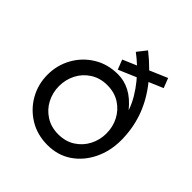

<svg xmlns="http://www.w3.org/2000/svg" viewBox="-190 -831 984 984"><g transform="rotate(45 301.5 -339.0)"><path d="M303.7 14.6Q229.5 14.6 171.9 -20.5Q114.3 -55.7 81.5 -113.8Q48.8 -171.9 48.8 -241.2Q48.8 -310.5 81.5 -369.1Q114.3 -427.7 171.9 -462.9Q229.5 -498 303.7 -498Q348.6 -498 390.6 -476.1Q432.6 -454.1 471.7 -406.2Q460 -441.4 439.9 -475.1Q419.9 -508.8 394.5 -540Q369.1 -571.3 340.8 -597.7Q312.5 -624 286.1 -643.6L325.2 -693.4Q403.3 -631.8 454.1 -564Q504.9 -496.1 529.3 -422.9Q553.7 -349.6 553.7 -269.5Q553.7 -191.4 522 -126.5Q490.2 -61.5 434.1 -23.4Q377.9 14.6 303.7 14.6ZM303.7 -63.5Q356.4 -63.5 395 -88.4Q433.6 -113.3 454.6 -153.8Q475.6 -194.3 475.6 -241.2Q475.6 -289.1 454.6 -329.6Q433.6 -370.1 395 -395Q356.4 -419.9 303.7 -419.9Q252 -419.9 212.9 -395Q173.8 -370.1 152.8 -329.6Q131.8 -289.1 131.8 -241.2Q131.8 -194.3 152.8 -153.8Q173.8 -113.3 212.9 -88.4Q252 -63.5 303.7 -63.5ZM285.2 -513.7 264.6 -566.4 498 -666 518.6 -613.3Z"/></g></svg>

Font: Sen
Style: Regular
Weight: 400
Designer: Kosal Sen, Philatype
Foundry: Philatype
Version: Version 2.000;gftools[0.9.31]